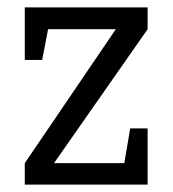

<svg xmlns="http://www.w3.org/2000/svg" viewBox="-20 -499 468 519"><path d="M47 0V-58L293 -420H110L94 -337H47V-479H379V-420L126 -58H316L332 -152H379V0Z"/></svg>

Font: Kreon Light
Style: Regular
Weight: 300
Designer: Julia Petretta
Foundry: Julia Petretta and Eli Heuer
Version: Version 2.002